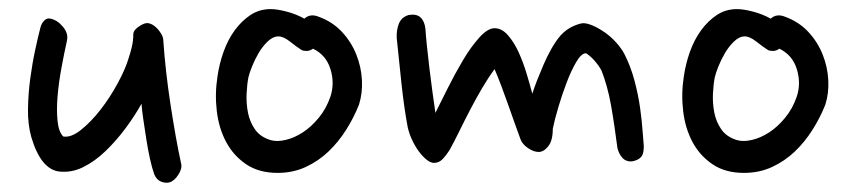

<svg xmlns="http://www.w3.org/2000/svg" viewBox="-20 -511 1879 422"><path d="M127 -421Q121 -394 115 -361.5Q109 -329 106.5 -299Q104 -269 106.5 -245Q109 -221 119 -211Q136 -208 158 -225.5Q180 -243 201 -270Q222 -297 239 -328.5Q256 -360 263 -384Q267 -396 270 -409Q273 -422 273 -436Q273 -444 283.5 -451.5Q294 -459 301 -460Q306 -461 312.5 -458Q319 -455 324.5 -449.5Q330 -444 334.5 -436.5Q339 -429 339 -421Q341 -391 345 -355Q349 -319 354.5 -283Q360 -247 366 -213Q372 -179 378 -152Q381 -141 372 -127Q363 -113 352 -110Q343 -108 333.5 -112Q324 -116 319 -128Q314 -142 309.5 -162.5Q305 -183 301.5 -205.5Q298 -228 295 -248.5Q292 -269 291 -283Q276 -256 255.5 -228.5Q235 -201 211.5 -178.5Q188 -156 162.5 -143.5Q137 -131 110 -134Q70 -139 49 -209Q41 -237 41.5 -271Q42 -305 46.5 -338.5Q51 -372 57.5 -402Q64 -432 69 -451Q71 -459 77 -465.5Q83 -472 91 -470Q106 -467 118.5 -452Q131 -437 127 -421Z M681 -474Q711 -463 731.5 -441Q752 -419 763 -391.5Q774 -364 775.5 -335Q777 -306 769 -281Q758 -253 741 -226Q724 -199 702 -178Q680 -157 652 -144Q624 -131 590 -131Q549 -131 521 -150Q493 -169 477 -199Q461 -229 456.5 -267Q452 -305 458 -343Q462 -371 471.5 -397.5Q481 -424 496 -444.5Q511 -465 530.5 -478Q550 -491 575 -491Q589 -491 610 -485.5Q631 -480 649 -470Q662 -482 681 -474ZM643 -401Q632 -408 617.5 -419.5Q603 -431 592 -431Q580 -431 568.5 -420Q557 -409 548.5 -394.5Q540 -380 534 -365Q528 -350 526 -341Q523 -326 522 -305Q521 -284 525 -263.5Q529 -243 540.5 -226.5Q552 -210 575 -203Q589 -199 608 -203.5Q627 -208 645.5 -220Q664 -232 680.5 -252Q697 -272 706 -298Q716 -327 706.5 -358.5Q697 -390 668 -404Q661 -399 654 -399Q647 -399 643 -401Z M915 -448Q916 -432 918.5 -408.5Q921 -385 924 -359.5Q927 -334 930.5 -309Q934 -284 937 -263Q948 -285 964 -317Q980 -349 997.5 -378.5Q1015 -408 1033.5 -428.5Q1052 -449 1067 -449Q1083 -449 1096.5 -433.5Q1110 -418 1120 -396Q1130 -374 1137.5 -349Q1145 -324 1150 -305Q1154 -318 1160.5 -334.5Q1167 -351 1174.5 -368.5Q1182 -386 1191.5 -403Q1201 -420 1212 -433Q1225 -447 1240 -453.5Q1255 -460 1262 -460Q1271 -460 1283.5 -454.5Q1296 -449 1309 -440Q1322 -431 1333.5 -418.5Q1345 -406 1352 -393Q1366 -366 1374.5 -334Q1383 -302 1387 -273Q1391 -244 1392.5 -221.5Q1394 -199 1395 -190Q1395 -177 1392 -170.5Q1389 -164 1381 -160Q1370 -155 1362 -156.5Q1354 -158 1349 -163Q1344 -168 1341 -174.5Q1338 -181 1337 -186Q1334 -209 1330.5 -233Q1327 -257 1323 -279.5Q1319 -302 1313.5 -321.5Q1308 -341 1302 -356Q1300 -360 1295.5 -366.5Q1291 -373 1285.5 -379Q1280 -385 1275 -389Q1270 -393 1268 -394Q1258 -394 1247 -375.5Q1236 -357 1226 -331Q1216 -305 1207.5 -276.5Q1199 -248 1195 -228Q1195 -202 1185 -189.5Q1175 -177 1164 -177Q1153 -177 1140.5 -185.5Q1128 -194 1124 -205Q1118 -221 1111 -241Q1104 -261 1096.5 -282Q1089 -303 1081.5 -323Q1074 -343 1067 -359Q1053 -340 1039.5 -317Q1026 -294 1013.5 -270Q1001 -246 989.5 -222.5Q978 -199 968 -181Q961 -170 953 -161.5Q945 -153 934 -153Q926 -153 917 -160.5Q908 -168 900 -179Q892 -190 885.5 -204Q879 -218 876 -232Q868 -275 862.5 -326.5Q857 -378 852 -427Q851 -444 856.5 -458.5Q862 -473 878 -478Q895 -481 904 -473Q913 -465 915 -448Z M1706 -474Q1736 -463 1756.5 -441Q1777 -419 1788 -391.5Q1799 -364 1800.5 -335Q1802 -306 1794 -281Q1783 -253 1766 -226Q1749 -199 1727 -178Q1705 -157 1677 -144Q1649 -131 1615 -131Q1574 -131 1546 -150Q1518 -169 1502 -199Q1486 -229 1481.5 -267Q1477 -305 1483 -343Q1487 -371 1496.5 -397.5Q1506 -424 1521 -444.5Q1536 -465 1555.5 -478Q1575 -491 1600 -491Q1614 -491 1635 -485.5Q1656 -480 1674 -470Q1687 -482 1706 -474ZM1668 -401Q1657 -408 1642.5 -419.5Q1628 -431 1617 -431Q1605 -431 1593.5 -420Q1582 -409 1573.5 -394.5Q1565 -380 1559 -365Q1553 -350 1551 -341Q1548 -326 1547 -305Q1546 -284 1550 -263.5Q1554 -243 1565.5 -226.5Q1577 -210 1600 -203Q1614 -199 1633 -203.5Q1652 -208 1670.5 -220Q1689 -232 1705.5 -252Q1722 -272 1731 -298Q1741 -327 1731.5 -358.5Q1722 -390 1693 -404Q1686 -399 1679 -399Q1672 -399 1668 -401Z"/></svg>

Font: Nanum Pen
Style: Regular
Weight: 400
Designer: Doo-yul Kwak; Hyunghwan Choi; Nicolas Noh;
Foundry: NHN Corporation
Version: Version 1.10